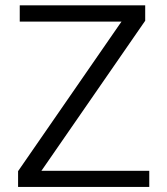

<svg xmlns="http://www.w3.org/2000/svg" viewBox="-20 -724 639 736"><path d="M138.7 -69.3 147 -81.1 536.6 -644.5V-703.6H55.7V-641.1H431.6H445.8L437.5 -629.4L49.3 -67.9V-7.3H552.2V-69.3H152.8Z"/></svg>

Font: Shabnam FD Light
Style: Regular
Weight: 300
Foundry: DejaVu fonts team - Redesigned by Saber Rastikerdar - Based on Vazir font
Version: Version 5.00;October 20, 2019;FontCreator 12.0.0.2547 64-bit